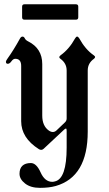

<svg xmlns="http://www.w3.org/2000/svg" viewBox="-20 -695 511 903"><path d="M7.8 0ZM84 -613.8V-663.6Q84 -674.8 94.7 -674.8H337.4Q348.1 -674.8 348.1 -663.6V-613.8Q348.1 -602.5 337.4 -602.5H94.7Q84 -602.5 84 -613.8ZM7.8 -404.8Q7.8 -409.2 15.6 -419.9Q43.5 -458.5 74.2 -514.2Q79.1 -522.9 85.9 -522.9Q92.8 -522.9 96.7 -514.6Q100.6 -506.3 112.3 -500.5Q178.7 -467.3 178.7 -393.6V-151.4Q178.7 -103 209.5 -81.1Q219.2 -74.2 228.5 -74.2Q237.8 -74.2 245.6 -81.5L285.6 -119.6Q293.5 -127 293.5 -138.2V-363.3Q293.5 -397.5 264.2 -418.5Q258.8 -422.4 258.8 -426.3Q258.8 -430.2 265.1 -435.1Q305.2 -463.9 333 -514.2Q337.9 -522.9 342.8 -522.9Q347.7 -522.9 353 -514.2Q381.8 -461.9 420.9 -435.1Q427.2 -430.7 427.2 -426.8Q427.2 -422.9 421.9 -418.5Q392.6 -397.9 392.6 -363.3V-76.2Q392.6 136.7 242.2 179.7Q211.4 188.5 167.7 188.5Q124 188.5 97.9 168Q71.8 147.5 71.8 122.3Q71.8 97.2 85.4 84.5Q99.1 71.8 125.2 71.8Q151.4 71.8 171.1 116Q190.9 160.2 226.1 160.2Q231 160.2 238.3 158.2Q293.5 145.5 293.5 -1V-80.1Q293.5 -90.3 290.3 -90.3Q287.1 -90.3 282.2 -85.9L185.1 4.9Q179.7 9.8 173.8 9.8Q168 9.8 162.6 6.3Q79.6 -46.4 79.6 -125V-384.8Q79.6 -418.5 51.8 -418.5Q42 -418.5 33.7 -406.7Q25.4 -395 16.6 -395Q7.8 -395 7.8 -404.8Z"/></svg>

Font: UnifrakturMaguntia21
Style: Book
Weight: 400
Designer: j. 'mach' wust, Gerrit Ansmann, Georg Duffner, based on a font by Peter Wiegel, original typeface by Carl Albert Fahrenw
Version: Version 2017-03-19